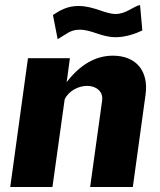

<svg xmlns="http://www.w3.org/2000/svg" viewBox="-20 -749 640 769"><path d="M550 -627 541 -729C513 -723 485 -693 443 -693C401 -693 356 -725 294 -725C250 -725 221 -708 192 -689L211 -592C246 -612 261 -630 299 -630C349 -630 385 -600 444 -600C484 -600 525 -615 550 -627ZM21 0H190L239 -351C255 -385 294 -405 329 -405C366 -405 394 -382 389 -346L341 0H512L563 -370C576 -465 525 -526 432 -526C362 -526 300 -489 247 -420L260 -516H92Z"/></svg>

Font: United Sans ExtraBold
Style: Italic
Weight: 800
Italic angle: -8°
Designer: Pablo Impallari, Rodrigo Fuenzalida (Modified by Dan O. Williams)
Version: Version 1.000;PS 001.000;hotconv 1.0.88;makeotf.lib2.5.64775